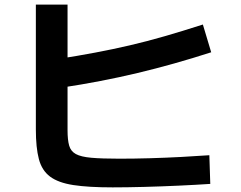

<svg xmlns="http://www.w3.org/2000/svg" viewBox="-20 -778 1040 830"><path d="M467 32Q362 32 297 22Q232 12 196.5 -14.5Q161 -41 148 -90.5Q135 -140 135 -218V-758H272V-215Q272 -173 279 -148.5Q286 -124 308 -112Q330 -100 375 -96Q420 -92 496 -92Q560 -92 628.5 -94Q697 -96 763.5 -99.5Q830 -103 885 -107L889 17Q829 21 753.5 24.5Q678 28 602.5 30Q527 32 467 32ZM224 -522Q314 -536 391 -550.5Q468 -565 541 -582Q614 -599 690.5 -621Q767 -643 857 -672L893 -552Q732 -500 575 -462.5Q418 -425 245 -399Z"/></svg>

Font: M PLUS 1 Code
Style: Bold
Weight: 700
Designer: Coji Morishita
Foundry: UNDERFOREST DESIGN
Version: Version 1.002